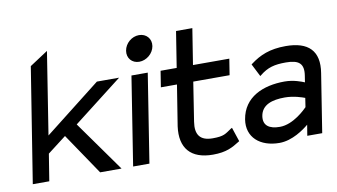

<svg xmlns="http://www.w3.org/2000/svg" viewBox="-68 -799 1691 963"><g transform="rotate(-10 777.0 -317.5)"><path d="M30 0H114L136 -137L231 -210L373 0H482L299 -257L549 -451H436L150 -227L216 -646L123 -585Z M607 -578C601 -541 626 -512 663 -512C700 -512 735 -541 741 -578C747 -615 721 -644 684 -644C647 -644 613 -615 607 -578ZM541 0H624L695 -451H612Z M747 -367H829L796 -160C781 -50 834 11 946 11C1016 11 1047 -8 1084 -31L1087 -33L1063 -105L1057 -102C1025 -81 1018 -70 959 -70C894 -70 871 -104 881 -168L912 -367H1097L1110 -449H925L954 -632H871L842 -449H760Z M1135 -135C1121 -46 1186 11 1285 11C1351 11 1412 -34 1437 -55L1428 0H1504L1551 -298C1569 -409 1514 -462 1399 -462C1318 -462 1267 -440 1219 -404L1215 -401L1248 -336L1253 -340C1293 -372 1327 -381 1386 -381C1453 -381 1478 -359 1468 -298L1463 -266C1449 -272 1409 -288 1363 -288C1253 -288 1153 -246 1135 -135ZM1223 -136C1232 -193 1286 -209 1350 -209C1395 -209 1438 -194 1451 -189L1444 -143C1434 -133 1370 -68 1301 -68C1247 -68 1216 -89 1223 -136Z"/></g></svg>

Font: Charger Pro
Style: BdObl
Weight: 700
Designer: Jasper
Foundry: Cannot Into Space Fonts
Version: Version 1.09